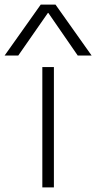

<svg xmlns="http://www.w3.org/2000/svg" viewBox="-82 -810 416 830"><path d="M101 0V-520H151V0ZM-62 -570 94 -790H158L314 -570H254L127 -754H125L-3 -570Z"/></svg>

Font: M PLUS 2 Thin Light
Style: Regular
Weight: 300
Version: Version 1.001